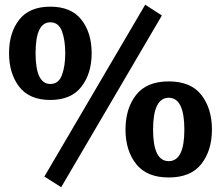

<svg xmlns="http://www.w3.org/2000/svg" viewBox="-20 -740 938 809"><path d="M167 3.9 591.8 -720.2 662.1 -674.8 237.8 48.8ZM191.9 -318.8Q279.8 -318.8 323 -374.5Q366.2 -430.2 366.2 -516.1Q366.2 -602.1 323 -657Q279.8 -711.9 191.9 -711.9Q104 -711.9 61 -657Q18.1 -602.1 18.1 -516.1Q18.1 -430.2 61 -374.5Q104 -318.8 191.9 -318.8ZM191.9 -386.2Q129.9 -386.2 129.9 -516.1Q129.9 -646 191.9 -646Q227.1 -646 241 -608.4Q254.9 -570.8 254.9 -516.1Q254.9 -460.9 241 -423.6Q227.1 -386.2 191.9 -386.2ZM690.9 7.8Q783.7 7.8 828.4 -49.1Q873 -106 873 -193.8Q873 -282.7 828.6 -339.8Q784.2 -397 690.9 -397Q598.1 -397 553.5 -340.1Q508.8 -283.2 508.8 -193.8Q508.8 -106 553.5 -49.1Q598.1 7.8 690.9 7.8ZM690.9 -61Q625 -61 625 -193.8Q625 -327.6 690.9 -328.1Q756.8 -328.1 756.8 -193.8Q756.8 -61 690.9 -61Z"/></svg>

Font: Sura
Style: Bold
Weight: 700
Designer: Carolina Giovagnoli
Foundry: Huerta Tipografica
Version: Version 1.002;PS 001.002;hotconv 1.0.70;makeotf.lib2.5.58329